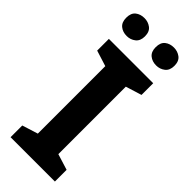

<svg xmlns="http://www.w3.org/2000/svg" viewBox="-295 -953 986 986"><g transform="rotate(45 198.0 -459.5)"><path d="M359 0H37V-85L123 -112V-602L37 -629V-714H359V-629L272 -602V-112L359 -85ZM23 -854Q23 -888 42.5 -903.5Q62 -919 91 -919Q118 -919 138.5 -903.5Q159 -888 159 -854Q159 -821 138.5 -805Q118 -789 91 -789Q62 -789 42.5 -805Q23 -821 23 -854ZM237 -854Q237 -888 256.5 -903.5Q276 -919 305 -919Q332 -919 352.5 -903.5Q373 -888 373 -854Q373 -821 352.5 -805Q332 -789 305 -789Q276 -789 256.5 -805Q237 -821 237 -854Z"/></g></svg>

Font: Noto Sans Syriac
Style: Bold
Weight: 700
Designer: Patrick Giasson and the Monotype Design Team
Foundry: Monotype Imaging Inc.
Version: Version 3.000; ttfautohint (v1.8.4.7-5d5b)